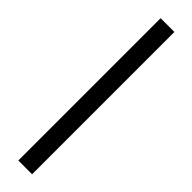

<svg xmlns="http://www.w3.org/2000/svg" viewBox="-295 -691 804 804"><g transform="rotate(45 107.0 -289.5)"><path d="M68.4 131.8V-710.9H149.9V131.8Z"/></g></svg>

Font: Roboto Slab LO Medium
Style: Regular
Weight: 500
Designer: Google
Version: Version 2.000